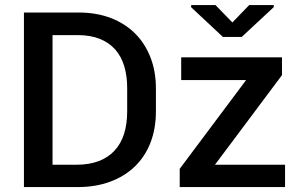

<svg xmlns="http://www.w3.org/2000/svg" viewBox="-20 -762 1216 782"><path d="M295 0H77.5V-711H300.5Q372.5 -711 430.8 -688.8Q489 -666.5 529.8 -626Q570.5 -585.5 592.8 -528.5Q615 -471.5 615 -402.5V-308Q615 -238 593 -181.2Q571 -124.5 529.5 -84.2Q488 -44 428.8 -22Q369.5 0 295 0ZM291 -91Q343.5 -91 382.5 -106Q421.5 -121 447.2 -149.2Q473 -177.5 485.5 -217.5Q498 -257.5 498 -308V-403.5Q498 -452 486.2 -491.8Q474.5 -531.5 449.8 -559.8Q425 -588 387 -603.5Q349 -619 296.5 -619H194V-91ZM1141 0H712V-74.5L982.5 -436H718V-528.5H1128.5V-456L855.5 -91H1141ZM964.5 -611.5H888L758.5 -732.5V-741.5H857.5L926.5 -670.5L995 -741.5H1095V-733Z"/></svg>

Font: Roberto Sans Medium
Style: Regular
Weight: 500
Designer: Google (font) & Cristiano Sobral (main changes)
Version: Version 1.000;October 12, 2021;FontCreator 14.0.0.2814 64-bi